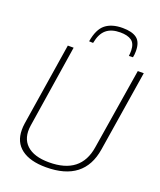

<svg xmlns="http://www.w3.org/2000/svg" viewBox="-164 -1008 934 1119"><g transform="rotate(20 303.0 -448.0)"><path d="M257 10Q158 10 104.5 -30.5Q51 -71 51 -147Q51 -158 51.5 -166Q52 -174 54 -188L135 -700H171L91 -188Q79 -109 124.5 -66Q170 -23 264 -23Q461 -23 488 -198L569 -700H606L526 -198Q493 10 257 10ZM401 -906Q460 -906 489.5 -883.5Q519 -861 519 -805Q519 -783 515 -766L490 -765Q491 -774 491.5 -782Q492 -790 492 -799Q491 -843 466.5 -860Q442 -877 397 -877Q342 -877 310.5 -850.5Q279 -824 268 -765L243 -766Q256 -844 295 -875Q334 -906 401 -906Z"/></g></svg>

Font: Georama ExtraLight
Style: Italic
Weight: 200
Italic angle: -9°
Designer: Jean-Baptiste Levee
Foundry: Production Type
Version: Version 1.000